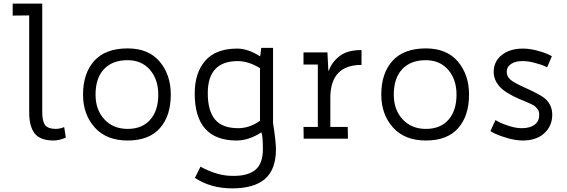

<svg xmlns="http://www.w3.org/2000/svg" viewBox="-20 -765 3126 1059"><path d="M334 -64 343 -6Q308 10 273 10Q200 9 170.5 -30Q141 -69 141 -145V-680L50 -679V-745H213V-146Q213 -99 227.5 -77Q242 -55 287 -54Q298 -54 310 -56.5Q322 -59 328 -62Z M438 -243Q438 -361 500 -429.5Q562 -498 684 -498Q799 -498 860.5 -425.5Q922 -353 922 -243Q922 -126 862 -58Q802 10 684 10Q567 10 502.5 -62Q438 -134 438 -243ZM507 -243Q507 -159 556 -106.5Q605 -54 684 -54Q764 -54 808.5 -104.5Q853 -155 853 -243Q853 -327 807 -380Q761 -433 684 -433Q600 -433 553.5 -383.5Q507 -334 507 -243Z M1486 -438V-88Q1502 17 1502 58Q1502 170 1441.5 222Q1381 274 1261 274Q1142 274 1055 216L1086 154L1091 157Q1096 160 1104.5 164Q1113 168 1124.5 173.5Q1136 179 1151.5 184.5Q1167 190 1183.5 194.5Q1200 199 1220.5 202Q1241 205 1261 205Q1345 207 1387.5 172.5Q1430 138 1430 58Q1430 -13 1422 -35Q1352 10 1285 10Q1054 10 1054 -250Q1054 -364 1112.5 -430.5Q1171 -497 1288 -497Q1348 -497 1415 -454L1421 -501H1486ZM1294 -58Q1357 -58 1414 -99V-389Q1351 -428 1291 -428Q1126 -428 1126 -251Q1126 -154 1166 -106Q1206 -58 1294 -58Z M1974 -489V-407Q1802 -407 1802 -225V-65H1898L1899 0H1655L1654 -65H1733V-409H1654V-476H1786L1791 -376H1794Q1810 -422 1853 -455.5Q1896 -489 1974 -489Z M2083 -243Q2083 -361 2145 -429.5Q2207 -498 2329 -498Q2444 -498 2505.5 -425.5Q2567 -353 2567 -243Q2567 -126 2507 -58Q2447 10 2329 10Q2212 10 2147.5 -62Q2083 -134 2083 -243ZM2152 -243Q2152 -159 2201 -106.5Q2250 -54 2329 -54Q2409 -54 2453.5 -104.5Q2498 -155 2498 -243Q2498 -327 2452 -380Q2406 -433 2329 -433Q2245 -433 2198.5 -383.5Q2152 -334 2152 -243Z M3026 -132Q3026 -70 2981.5 -29.5Q2937 11 2859 10Q2821 9 2778 -3.5Q2735 -16 2712.5 -27Q2690 -38 2685 -42L2713 -103Q2718 -99 2737 -89.5Q2756 -80 2791.5 -69Q2827 -58 2858 -58Q2903 -58 2928.5 -77Q2954 -96 2954 -130Q2954 -141 2952 -149.5Q2950 -158 2943.5 -165Q2937 -172 2932.5 -177Q2928 -182 2915.5 -188Q2903 -194 2896 -197.5Q2889 -201 2871 -208Q2853 -215 2844 -219Q2762 -255 2732.5 -291Q2703 -327 2703 -368Q2703 -426 2747.5 -461.5Q2792 -497 2864 -497Q2900 -497 2940.5 -486.5Q2981 -476 3000 -467Q3019 -458 3024 -455L2998 -394Q2993 -397 2975.5 -404Q2958 -411 2925 -419.5Q2892 -428 2865 -428Q2825 -429 2800 -413Q2775 -397 2775 -369Q2775 -343 2795.5 -325.5Q2816 -308 2872 -283Q2959 -244 2984 -223Q3026 -188 3026 -132Z"/></svg>

Font: Biancoenero Regular
Style: Regular
Weight: 400
Designer: Riccardo Lorusso, Umberto Mischi
Foundry: Biancoenero Edizioni
Version: Version 0.000